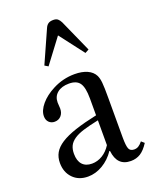

<svg xmlns="http://www.w3.org/2000/svg" viewBox="-158 -946 841 1046"><g transform="rotate(-20 262.5 -423.5)"><path d="M169 10C198.3 10 226.8 1.8 254.5 -14.5C282.2 -30.8 305.7 -53.3 325 -82L328 -80C334.7 -20 364.3 10 417 10C438.3 10 457.2 4.8 473.5 -5.5C489.8 -15.8 505.7 -33 521 -57L504 -72C495.3 -61.3 487.3 -53.8 480 -49.5C472.7 -45.2 464.3 -43 455 -43C440.3 -43 430.5 -48.7 425.5 -60C420.5 -71.3 418 -93.7 418 -127V-356C418 -376.7 417.8 -394.2 417.5 -408.5C417.2 -422.8 416.5 -434.8 415.5 -444.5C414.5 -454.2 413.2 -462.2 411.5 -468.5C409.8 -474.8 407.7 -481 405 -487C396.3 -504.3 382 -517.5 362 -526.5C342 -535.5 317.7 -540 289 -540C244.3 -540 202 -529.7 162 -509C129.3 -492.3 103.2 -472.3 83.5 -449C63.8 -425.7 54 -403 54 -381C54 -366.3 58.3 -354.7 67 -346C75.7 -337.3 86.7 -333 100 -333C115.3 -333 127.8 -338.3 137.5 -349C147.2 -359.7 152 -373.7 152 -391C152 -396.3 151.7 -402.2 151 -408.5C150.3 -414.8 150 -420.7 150 -426C150 -449.3 158.3 -467.8 175 -481.5C191.7 -495.2 214.3 -502 243 -502C272.3 -502 293 -493.3 305 -476C317 -458.7 323 -429 323 -387V-289C273 -278.3 230.5 -267.2 195.5 -255.5C160.5 -243.8 132.2 -231 110.5 -217C88.8 -203 73.2 -187.5 63.5 -170.5C53.8 -153.5 49 -134 49 -112C49 -76 60 -46.7 82 -24C104 -1.3 133 10 169 10ZM213 -49C189 -49 170.5 -56.2 157.5 -70.5C144.5 -84.8 138 -105.7 138 -133C138 -150.3 141 -165.3 147 -178C153 -190.7 163.2 -202 177.5 -212C191.8 -222 210.8 -230.7 234.5 -238C258.2 -245.3 287.7 -252.7 323 -260V-116C309.7 -94.7 293.3 -78.2 274 -66.5C254.7 -54.8 234.3 -49 213 -49ZM281 -857C268.3 -857 258.5 -854.5 251.5 -849.5C244.5 -844.5 239 -837.3 235 -828L151 -640L171 -628L277 -769L385 -628L407 -640L323 -828C318.3 -837.3 313 -844.5 307 -849.5C301 -854.5 292.3 -857 281 -857Z"/></g></svg>

Font: Libre Caslon Text
Style: Regular
Weight: 400
Designer: Pablo Impallari, Rodrigo Fuenzalida
Foundry: Pablo Impallari, Rodrigo Fuenzalida
Version: Version 1.000; ttfautohint (v0.93) -l 8 -r 50 -G 200 -x 14 -